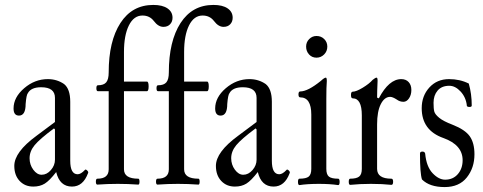

<svg xmlns="http://www.w3.org/2000/svg" viewBox="-20 -746 1958 779"><path d="M115 11Q81 11 59.5 -12Q38 -35 38 -73Q38 -129 128 -195L203 -251V-349Q203 -392 147 -392Q106 -392 93 -368Q87 -361 84 -324Q84 -277 57 -277Q35 -277 35 -306Q35 -351 78 -388Q121 -425 174 -425Q211 -425 240 -405Q265 -385 265 -333V-94Q265 -39 295 -39Q308 -39 324 -56Q327 -61 334 -54Q340 -48 337 -43Q317 11 272 11Q222 11 208 -48Q181 -13 161.5 -1Q142 11 115 11ZM149 -37Q170 -37 186.5 -56Q203 -75 203 -98V-221L199 -225Q141 -182 120.5 -157Q100 -132 100 -104Q100 -78 115 -57.5Q130 -37 149 -37Z M375 3Q369 3 369 -9Q369 -21 375 -21Q421 -21 421 -59V-376H377Q371 -376 371 -388Q371 -400 377 -400Q401 -400 411 -412Q421 -424 421 -452Q421 -579 468.5 -652.5Q516 -726 602 -726Q639 -726 659.5 -712Q680 -698 680 -674Q680 -658 670 -647.5Q660 -637 643 -637Q622 -637 604 -661Q587 -683 558 -683Q523 -683 503 -643Q483 -603 483 -535V-415H576Q583 -415 583 -395.5Q583 -376 576 -376H483V-59Q483 -21 541 -21Q546 -21 546 -9Q546 3 541 3Q499 0 458 0Q417 0 375 3Z M619 3Q613 3 613 -9Q613 -21 619 -21Q665 -21 665 -59V-376H621Q615 -376 615 -388Q615 -400 621 -400Q645 -400 655 -412Q665 -424 665 -452Q665 -579 712.5 -652.5Q760 -726 846 -726Q883 -726 903.5 -712Q924 -698 924 -674Q924 -658 914 -647.5Q904 -637 887 -637Q866 -637 848 -661Q831 -683 802 -683Q767 -683 747 -643Q727 -603 727 -535V-415H820Q827 -415 827 -395.5Q827 -376 820 -376H727V-59Q727 -21 785 -21Q790 -21 790 -9Q790 3 785 3Q743 0 702 0Q661 0 619 3Z M933 11Q899 11 877.5 -12Q856 -35 856 -73Q856 -129 946 -195L1021 -251V-349Q1021 -392 965 -392Q924 -392 911 -368Q905 -361 902 -324Q902 -277 875 -277Q853 -277 853 -306Q853 -351 896 -388Q939 -425 992 -425Q1029 -425 1058 -405Q1083 -385 1083 -333V-94Q1083 -39 1113 -39Q1126 -39 1142 -56Q1145 -61 1152 -54Q1158 -48 1155 -43Q1135 11 1090 11Q1040 11 1026 -48Q999 -13 979.5 -1Q960 11 933 11ZM967 -37Q988 -37 1004.5 -56Q1021 -75 1021 -98V-221L1017 -225Q959 -182 938.5 -157Q918 -132 918 -104Q918 -78 933 -57.5Q948 -37 967 -37Z M1222 -557Q1222 -575 1234.5 -587.5Q1247 -600 1264 -600Q1283 -600 1295.5 -587.5Q1308 -575 1308 -557Q1308 -538 1295 -525Q1282 -512 1264 -512Q1246 -512 1234 -525Q1222 -538 1222 -557ZM1195 5Q1189 5 1189 -8Q1189 -21 1195 -21Q1222 -21 1232.5 -29.5Q1243 -38 1243 -61V-281Q1243 -351 1198 -351Q1191 -351 1191 -363Q1191 -375 1198 -375Q1229 -375 1282 -418Q1296 -431 1302 -431Q1306 -431 1306 -417Q1304 -394 1304 -345V-61Q1304 -38 1314.5 -29.5Q1325 -21 1352 -21Q1358 -21 1358 -8Q1358 5 1352 5Q1319 0 1274 0Q1227 0 1195 5Z M1401 4Q1395 4 1395 -8.5Q1395 -21 1401 -21Q1426 -21 1437 -29.5Q1448 -38 1448 -61V-278Q1448 -347 1411 -347Q1404 -347 1404 -360.5Q1404 -374 1411 -374Q1425 -374 1451.5 -390Q1478 -406 1492 -422Q1503 -431 1508 -431Q1512 -431 1512 -418Q1510 -374 1510 -350L1517 -347Q1558 -425 1608 -425Q1627 -425 1638 -413Q1649 -401 1649 -381Q1649 -361 1639.5 -347Q1630 -333 1617 -333Q1602 -333 1590 -342Q1573 -353 1563 -353Q1540 -353 1525 -323.5Q1510 -294 1510 -241V-61Q1510 -21 1568 -21Q1575 -21 1575 -8.5Q1575 4 1568 4Q1531 0 1485 0Q1440 0 1401 4Z M1784 13Q1723 13 1692 -18Q1684 -43 1684 -123Q1684 -131 1694 -131Q1703 -131 1705 -123Q1710 -70 1735 -43.5Q1760 -17 1786 -17Q1818 -17 1837.5 -39.5Q1857 -62 1857 -96Q1857 -158 1779 -186Q1691 -217 1691 -307Q1691 -357 1722 -391Q1753 -425 1802 -425Q1846 -425 1882 -407Q1894 -365 1894 -318Q1894 -312 1885 -312Q1879 -312 1876 -314Q1873 -316 1874 -319Q1870 -352 1848.5 -375Q1827 -398 1803 -398Q1772 -398 1755.5 -378.5Q1739 -359 1739 -329Q1739 -305 1742 -293.5Q1745 -282 1762 -268Q1779 -254 1816 -240Q1867 -220 1886 -193Q1905 -166 1905 -120Q1905 -65 1874 -26Q1843 13 1784 13Z"/></svg>

Font: Junicode Cond Light
Style: Regular
Weight: 300
Width: 3
Designer: Peter S. Baker
Version: Version 2.201